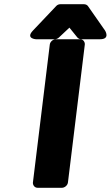

<svg xmlns="http://www.w3.org/2000/svg" viewBox="-20 -865 525 910"><path d="M136 0C135 11 143 25 158 25H274C285 25 300 15 302 0L382 -654C383 -665 375 -679 360 -679H244C233 -679 218 -669 216 -654ZM240 -679C246 -679 254 -682 259 -687L309 -734L347 -687C351 -683 357 -679 364 -679H454C504 -679 478 -720 478 -720L397 -836C393 -842 385 -845 378 -845H266C259 -845 251 -842 246 -836L136 -720C100 -682 150 -679 150 -679Z"/></svg>

Font: Falling Sky
Style: BlkObl
Weight: 900
Designer: Paul D. Hunt
Foundry: Adobe Systems Incorporated
Version: Version 1.02